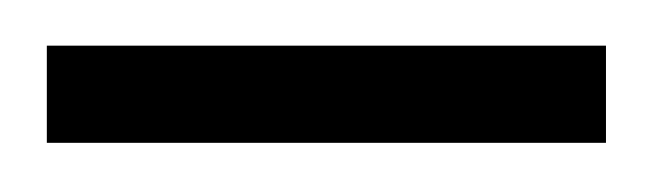

<svg xmlns="http://www.w3.org/2000/svg" viewBox="-20 -479 279 82"><path d="M0 -418V-459.5H238.8V-418Z"/></svg>

Font: Surma
Style: Regular
Weight: 400
Designer: Sue Lloyd-Williams
Foundry: Sylheti Translation And Research
Version: Version 3.000